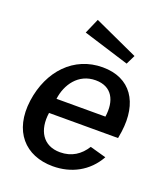

<svg xmlns="http://www.w3.org/2000/svg" viewBox="-140 -852 834 959"><g transform="rotate(20 277.5 -372.0)"><path d="M511 -234 517 -271C539 -431 468 -540 319 -540C166 -540 58 -424 35 -260C12 -91 105 10 252 10C349 10 435 -34 484 -122L398 -146C368 -98 324 -68 262 -68C171 -68 130 -139 144 -234ZM179 -674 424 -598 448 -647 214 -754ZM155 -313C165 -391 216 -467 308 -467C395 -467 428 -401 415 -313Z"/></g></svg>

Font: Cheyenne Sans Medium
Style: Italic
Weight: 500
Italic angle: -8.13011°
Designer: The Public Sans project authors (U.S. Web Design System), Libre Franklin designed by Pablo Impallari and Rodrigo Fuenzal
Foundry: The Cheyenne Sans Project Authors
Version: Version 2.007